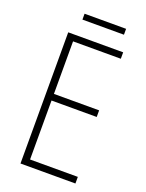

<svg xmlns="http://www.w3.org/2000/svg" viewBox="-155 -907 745 982"><g transform="rotate(20 217.5 -416.0)"><path d="M356 -832H130V-800H356ZM383 0V-36H123V-357H369V-393H123V-679H383V-714H84V0Z"/></g></svg>

Font: Noto Sans Arabic UI Cn XLt
Style: Regular
Weight: 200
Width: 3
Designer: Monotype Design Team, Nadine Chahine and Nizar Qandah
Foundry: Monotype Imaging Inc.
Version: Version 2.010